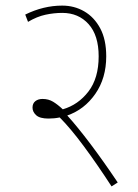

<svg xmlns="http://www.w3.org/2000/svg" viewBox="-20 -652 493 685"><path d="M400 -1 378 13Q326 -67 278.5 -131Q231 -195 193 -233Q174 -229 153 -229Q122 -229 109 -241Q96 -253 96 -268Q96 -283 106 -291Q116 -299 132 -299Q153 -299 169.5 -289Q186 -279 204 -262Q259 -278 295.5 -325.5Q332 -373 332 -451Q332 -526 296 -566Q260 -606 202 -606Q173 -606 142.5 -599.5Q112 -593 80 -574L70 -600Q135 -632 202 -632Q245 -632 280.5 -611.5Q316 -591 337.5 -551Q359 -511 359 -451Q359 -373 320 -317Q281 -261 220 -240Q257 -199 303 -138Q349 -77 400 -1Z"/></svg>

Font: Noto Sans Devanagari UI Condensed Thin
Style: Regular
Weight: 100
Width: 3
Designer: Jelle Bosma - Monotype Design Team
Foundry: Monotype Imaging Inc.
Version: Version 2.004; ttfautohint (v1.8.4.7-5d5b)